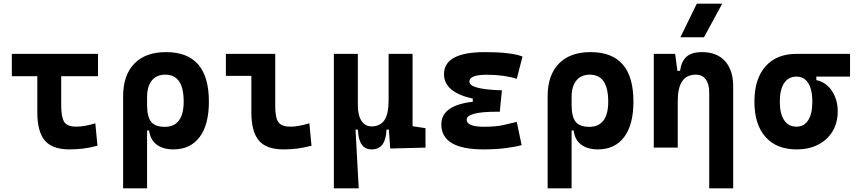

<svg xmlns="http://www.w3.org/2000/svg" viewBox="-20 -815 4728 1060"><path d="M363.3 9.8Q269 9.8 227.5 -39.1Q186 -87.9 186 -195.3V-517.6H317.9V-232.9Q317.9 -171.4 333.6 -143.6Q349.2 -115.7 402.3 -115.7Q422.4 -115.7 449.5 -120.4Q476.6 -125 506.3 -134.3L518.1 -10.7Q480.5 0 441.7 4.9Q402.8 9.8 363.3 9.8ZM45.4 -394.5V-517.6H521V-394.5Z M937.5 9.8Q880.4 9.8 845 -16.6Q809.6 -43 803.2 -94.7H750.5L792 -234.9Q792 -171.4 814 -143.1Q835.9 -114.7 890.1 -114.7Q941.4 -114.7 967.8 -149.7Q994.1 -184.6 994.1 -253.9Q994.1 -328.6 968.8 -365.7Q943.4 -402.8 892.6 -402.8Q844.2 -402.8 818.1 -370.4Q792 -337.9 792 -278.8L659.7 -283.2Q659.7 -399.9 721.4 -463.6Q783.2 -527.3 896.5 -527.3Q1015.1 -527.3 1074.2 -459.2Q1133.3 -391.1 1133.3 -253.9Q1133.3 -126.5 1082 -58.3Q1030.8 9.8 937.5 9.8ZM659.7 224.6V-283.2H792V224.6Z M1544.9 9.8Q1450.7 9.8 1409.2 -39.1Q1367.7 -87.9 1367.7 -195.3V-517.6H1499.5V-232.9Q1499.5 -191.9 1505.8 -166Q1512.1 -140.1 1530.2 -127.9Q1548.4 -115.7 1584 -115.7Q1625 -115.7 1688 -134.3L1699.7 -10.7Q1659.7 0 1623.3 4.9Q1586.9 9.8 1544.9 9.8ZM1227.1 -396V-517.6H1390.6V-396Z M2031.7 9.8Q1959.5 9.8 1956.1 -99.6H1924.3L1823.2 -175.8V-517.6H1955.6V-234.4Q1955.6 -178.2 1975.8 -147.7Q1996.1 -117.2 2031.7 -117.2Q2078.1 -117.2 2101.8 -150.9Q2125.5 -184.6 2125.5 -263.7L2147.9 -99.6H2113.8Q2111.8 -44.9 2091.6 -17.6Q2071.3 9.8 2031.7 9.8ZM1823.2 224.6V-210L1941.9 -115.7L1960.4 224.6ZM2134.3 4.9 2125.5 -119.1V-234.4H2257.8V-118.2L2329.1 -107.4V0ZM2125.5 -146.5V-517.6H2257.8V-175.8Z M2649.4 9.8Q2416.5 9.8 2416.5 -128.4Q2416.5 -241.2 2617.7 -255.9L2751 -316.4L2739.3 -198.2H2723.6Q2556.6 -198.2 2556.6 -153.8Q2556.6 -115.2 2653.3 -115.2Q2716.8 -115.2 2758.5 -124.5Q2800.3 -133.8 2833 -142.1L2859.9 -13.7Q2819.3 -2.9 2766.4 3.4Q2713.4 9.8 2649.4 9.8ZM2590.3 -210.4V-270.5Q2431.2 -305.7 2431.2 -405.3Q2431.2 -527.3 2657.2 -527.3Q2801.8 -527.3 2864.7 -502.9L2833 -379.9Q2762.2 -402.3 2668 -402.3Q2571.3 -402.3 2571.3 -364.7Q2571.3 -321.3 2751 -316.4L2739.3 -198.2Z M3281.2 9.8Q3224.1 9.8 3188.7 -16.6Q3153.3 -43 3147 -94.7H3094.2L3135.7 -234.9Q3135.7 -171.4 3157.7 -143.1Q3179.7 -114.7 3233.9 -114.7Q3285.2 -114.7 3311.5 -149.7Q3337.9 -184.6 3337.9 -253.9Q3337.9 -328.6 3312.5 -365.7Q3287.1 -402.8 3236.3 -402.8Q3188 -402.8 3161.9 -370.4Q3135.7 -337.9 3135.7 -278.8L3003.4 -283.2Q3003.4 -399.9 3065.2 -463.6Q3127 -527.3 3240.2 -527.3Q3358.9 -527.3 3418 -459.2Q3477.1 -391.1 3477.1 -253.9Q3477.1 -126.5 3425.8 -58.3Q3374.5 9.8 3281.2 9.8ZM3003.4 224.6V-283.2H3135.7V224.6Z M3895.5 224.6V-304.2Q3895.5 -351.6 3876.2 -377.2Q3856.9 -402.8 3821.1 -402.8Q3721.7 -402.8 3721.7 -258.3L3691.4 -423.8H3734.4Q3741.7 -476.1 3770 -501.7Q3798.3 -527.3 3856 -527.3Q3938 -527.3 3982.9 -477.5Q4027.8 -427.7 4027.8 -336.9V224.6ZM3589.4 0V-517.6H3707.5L3721.7 -408.2V0ZM3736.3 -609.4 3827.1 -794.9H3967.3L3866.7 -609.4Z M4377.4 9.8Q4267.1 9.8 4206.1 -59.1Q4145 -127.9 4145 -253.9Q4145 -379.4 4206.1 -448.5Q4267.1 -517.6 4377.4 -517.6L4486.8 -486.8V-372.6Q4520.5 -366.7 4547.4 -342.8Q4574.2 -318.8 4589.6 -282Q4605 -245.1 4605 -201.2Q4605 -137.7 4576.7 -90.3Q4548.3 -43 4497.3 -16.6Q4446.3 9.8 4377.4 9.8ZM4377.4 -115.7Q4419.4 -115.7 4442.1 -151.6Q4464.8 -187.5 4464.8 -253.9Q4464.8 -320.3 4442.1 -356.2Q4419.4 -392.1 4377.4 -392.1Q4333 -392.1 4309.1 -356.2Q4285.2 -320.3 4285.2 -253.9Q4285.2 -187.5 4309.1 -151.6Q4333 -115.7 4377.4 -115.7ZM4377.4 -392.1V-517.6H4672.9V-392.1Z"/></svg>

Font: Cascadia Mono PL
Style: Regular
Weight: 400
Monospace: yes
Designer: Aaron Bell
Foundry: Saja Typeworks
Version: Version 2102.003